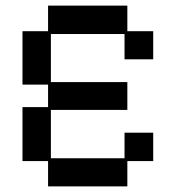

<svg xmlns="http://www.w3.org/2000/svg" viewBox="-20 -651 626 683"><path d="M151 12V-78H60V-270H151V-350H60V-540H151V-631H433V-540H525V-440H423V-530H161V-359H433V-260H161V-88H423V-179H525V-78H433V12Z"/></svg>

Font: Pixelify Sans
Style: Regular
Weight: 400
Designer: Stefie Justprince
Foundry: Typecalism Foundryline
Version: Version 1.000;February 13, 2025;FontCreator 15.0.0.3015 64-b